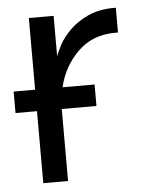

<svg xmlns="http://www.w3.org/2000/svg" viewBox="-43 -544 431 579"><g transform="rotate(-5 172.5 -254.0)"><path d="M65 0V-218H0V-283H65V-500H140V-377Q144 -390 155.5 -411.5Q167 -433 189 -455Q211 -477 244.5 -492.5Q278 -508 324 -508H329V-433H320Q252 -433 207.5 -389.5Q163 -346 148 -283H245V-218H140V0Z"/></g></svg>

Font: Questrial
Style: Regular
Weight: 400
Designer: Joe Prince, Laura Meseguer
Foundry: Joe Prince, Laura Meseguer
Version: Version 2.000; ttfautohint (v1.8.3)